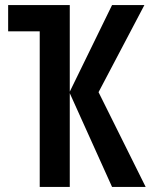

<svg xmlns="http://www.w3.org/2000/svg" viewBox="-20 -734 592 754"><path d="M547 -714 367 -372 552 0H420L254 -368V0H136V-611H12V-714H254V-374L420 -714Z"/></svg>

Font: Noto Sans Display ExtraCondensed SemiBold
Style: Regular
Weight: 600
Width: 2
Designer: Monotype Design Team
Foundry: Monotype Imaging Inc.
Version: Version 2.003